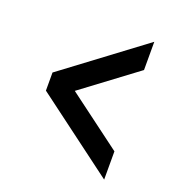

<svg xmlns="http://www.w3.org/2000/svg" viewBox="-117 -702 758 817"><g transform="rotate(20 262.5 -293.0)"><path d="M81.5 -334 443.8 -605V-477.1L197.3 -293L443.8 -108.9V19L81.5 -252Z"/></g></svg>

Font: Anka/Coder Condensed
Style: Bold
Weight: 700
Width: 4
Monospace: yes
Version: Version 001.100